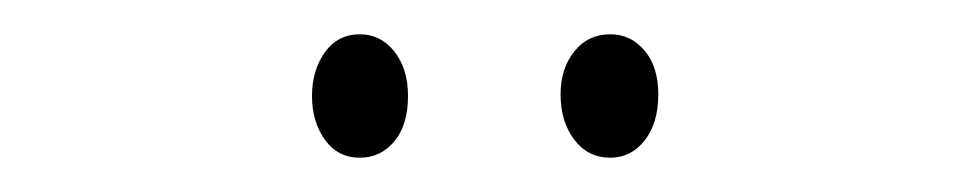

<svg xmlns="http://www.w3.org/2000/svg" viewBox="-20 -720 567 112"><path d="M162 -664Q162 -679 169.5 -689.5Q177 -700 190 -700Q202 -700 210 -690Q218 -680 218 -664Q218 -647 210 -637.5Q202 -628 190 -628Q177 -628 169.5 -638.5Q162 -649 162 -664ZM307 -665Q307 -680 315 -690Q323 -700 336 -700Q348 -700 356 -690.5Q364 -681 364 -665Q364 -648 356 -638Q348 -628 336 -628Q323 -628 315 -638.5Q307 -649 307 -665Z"/></svg>

Font: Noto Sans Devanagari ExtraCondensed ExtraLight
Style: Regular
Weight: 200
Width: 2
Designer: Jelle Bosma - Monotype Design Team
Foundry: Monotype Imaging Inc.
Version: Version 2.004; ttfautohint (v1.8.4.7-5d5b)